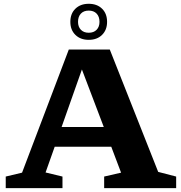

<svg xmlns="http://www.w3.org/2000/svg" viewBox="-20 -968 930 988"><path d="M794 -83.5 886.5 -59.5V0H516V-59.5L603 -79.5L552.5 -213H261.5L214.5 -80.5L301.5 -59.5V0H9.5V-59.5L93.5 -79.5L334 -713H545ZM297 -314.5H514L401.5 -610.5ZM436.5 -948.5Q479.5 -948.5 505.2 -923.2Q531 -898 531 -855.5Q531 -814 505.2 -788.5Q479.5 -763 436.5 -763Q394 -763 368 -788.5Q342 -814 342 -855.5Q342 -898 368 -923.2Q394 -948.5 436.5 -948.5ZM436.5 -799.5Q462.5 -799.5 477.2 -814.8Q492 -830 492 -855.5Q492 -882.5 477.2 -898Q462.5 -913.5 436.5 -913.5Q411 -913.5 396.2 -898Q381.5 -882.5 381.5 -855.5Q381.5 -830 396.2 -814.8Q411 -799.5 436.5 -799.5Z"/></svg>

Font: Newsreader 6pt SemiBold
Style: Regular
Weight: 600
Designer: Hugues Gentile
Foundry: Production Type
Version: Version 1.003; ttfautohint (v1.8.3)